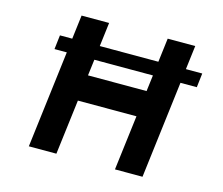

<svg xmlns="http://www.w3.org/2000/svg" viewBox="-103 -873 1173 1010"><g transform="rotate(15 483.0 -368.0)"><path d="M905 -529H816L751 0H601L638 -299H319L282 0H132L197 -529H130L139 -606H206L222 -736H372L356 -606H675L691 -736H841L825 -606H914ZM666 -529H347L336 -441H655Z"/></g></svg>

Font: Josefin Sans
Style: Bold Italic
Weight: 700
Italic angle: -7°
Designer: Santiago Orozco
Foundry: Typemade
Version: Version 2.000